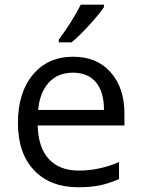

<svg xmlns="http://www.w3.org/2000/svg" viewBox="-20 -786 601 816"><path d="M312 9.8Q193.4 9.8 124.8 -62.5Q56.2 -134.8 56.2 -263.2Q56.2 -392.6 119.9 -468.8Q183.6 -544.9 291 -544.9Q391.6 -544.9 450.2 -478.8Q508.8 -412.6 508.8 -304.2V-252.9H140.1Q142.6 -158.7 187.7 -109.9Q232.9 -61 314.9 -61Q401.4 -61 485.8 -97.2V-24.9Q442.9 -6.3 404.5 1.7Q366.2 9.8 312 9.8ZM290 -477.1Q225.6 -477.1 187.3 -435.1Q148.9 -393.1 142.1 -318.8H421.9Q421.9 -395.5 387.7 -436.3Q353.5 -477.1 290 -477.1ZM230 -618.2Q253.4 -648.4 280.5 -691.4Q307.6 -734.4 323.2 -766.1H421.9V-755.9Q400.4 -724.1 357.9 -677.7Q315.4 -631.3 284.2 -606H230Z"/></svg>

Font: Open Sans Y to K
Style: Regular
Weight: 400
Version: Version 1.10